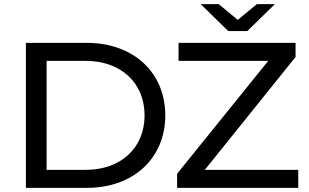

<svg xmlns="http://www.w3.org/2000/svg" viewBox="-20 -907 1494 927"><path d="M105 0H400C624 0 778 -143 778 -350C778 -557 624 -700 400 -700H105ZM205 -87V-613H394C565 -613 678 -506 678 -350C678 -194 565 -87 394 -87ZM835 -68V0H1420V-87H969L1407 -632V-700H842V-613H1275ZM1082 -757H1174L1307 -887H1220L1128 -811L1036 -887H949Z"/></svg>

Font: Malon Grotesk Med
Style: Regular
Weight: 500
Designer: Julieta Ulanovsky
Foundry: Julieta Ulanovsky
Version: Version 7.200